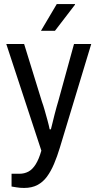

<svg xmlns="http://www.w3.org/2000/svg" viewBox="-20 -743 479 947"><path d="M99 184Q78 184 61.5 181Q45 178 37 177V114H76Q100 114 120 103.5Q140 93 156 67.5Q172 42 184 0L11 -526H99L187 -241Q193 -225 200 -200.5Q207 -176 214 -150.5Q221 -125 225 -105H231Q235 -120 239.5 -139Q244 -158 249 -177.5Q254 -197 259 -215Q264 -233 268 -246L345 -526H430L275 -14Q262 29 246.5 65.5Q231 102 211.5 128.5Q192 155 164.5 169.5Q137 184 99 184ZM182 -591 260 -723H350V-720L251 -591Z"/></svg>

Font: Archivo SemiCondensed
Style: Regular
Weight: 400
Width: 4
Designer: Hector Gatti
Foundry: Omnibus-Type
Version: Version 2.001